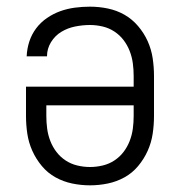

<svg xmlns="http://www.w3.org/2000/svg" viewBox="-20 -548 540 576"><path d="M250 8Q223 8 196.5 2.5Q170 -3 146.5 -16Q123 -29 105.5 -50Q88 -71 77 -95.5Q66 -120 62 -146.5Q58 -173 58 -200V-288H381V-320Q381 -339 378.5 -358Q376 -377 369 -395Q362 -413 350.5 -428Q339 -443 323 -453.5Q307 -464 288 -468.5Q269 -473 250 -473Q228 -473 205.5 -468.5Q183 -464 164 -452.5Q145 -441 133 -421.5Q121 -402 121 -379H60Q61 -402 68 -423.5Q75 -445 88.5 -463Q102 -481 121 -494Q140 -507 161 -514.5Q182 -522 204.5 -525Q227 -528 250 -528Q277 -528 303.5 -522.5Q330 -517 353 -504Q376 -491 394 -470Q412 -449 423 -424.5Q434 -400 438 -373.5Q442 -347 442 -320V-200Q442 -173 438 -146.5Q434 -120 423 -95.5Q412 -71 394.5 -50Q377 -29 353.5 -16Q330 -3 303.5 2.5Q277 8 250 8ZM250 -47Q269 -47 288 -51.5Q307 -56 323 -66.5Q339 -77 350.5 -92Q362 -107 369 -125Q376 -143 378.5 -162Q381 -181 381 -200V-232H119V-200Q119 -181 121.5 -162Q124 -143 131 -125Q138 -107 149.5 -92Q161 -77 177 -66.5Q193 -56 212 -51.5Q231 -47 250 -47Z"/></svg>

Font: Iosevka Fixed Light
Style: Regular
Weight: 300
Monospace: yes
Designer: Belleve Invis
Foundry: Belleve Invis
Version: Version 32.3.0